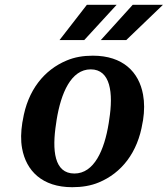

<svg xmlns="http://www.w3.org/2000/svg" viewBox="-20 -770 699 800"><path d="M73 -259C67 -220 66 -185 72 -152C89 -58 156 10 281 10C321 10 359 4 392 -10C486 -49 554 -134 574 -259L576 -269C582 -308 582 -343 576 -376C559 -470 492 -538 367 -538C327 -538 291 -532 258 -518C164 -479 95 -394 75 -269ZM228 -603H331L466 -750H342ZM214 -257 216 -271C234 -382 276 -481 358 -481C440 -481 453 -384 435 -271L433 -257C415 -144 372 -47 290 -47C206 -47 196 -143 214 -257ZM400 -603H506L659 -750H533Z"/></svg>

Font: Aerodynamic
Style: Obl
Weight: 500
Designer: Google
Version: Version 2.000980; 2014